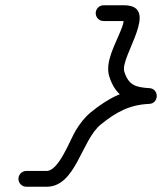

<svg xmlns="http://www.w3.org/2000/svg" viewBox="-20 -591 616 730"><path d="M373.9 -511C373.9 -511 373.9 -511 373.9 -511C399.5 -511 425.2 -511 450.9 -511C460 -511 453.4 -509.9 450.4 -516.5C450.1 -517.1 450.5 -515.2 450.4 -514.5C449.8 -499.3 442.2 -482.5 436.5 -468.5C417.2 -421 379.6 -355.1 394.8 -302.6C394.8 -302.6 394.9 -302.5 394.9 -302.5C394.9 -302.4 394.9 -302.3 394.9 -302.3C418.3 -225 467.4 -200.5 544.2 -196.1C563.2 -194.9 572.8 -210.3 572.9 -225.8C573.1 -241.2 563.7 -256.8 544.7 -256C456.6 -252.3 393.2 -219.1 325.5 -164.3C325.5 -164.3 325.5 -164.3 325.4 -164.3C325.4 -164.3 325.4 -164.2 325.4 -164.2C301.9 -145 283.5 -120.6 267.8 -94.8C246.2 -59.3 203.9 59 157.1 59C131.5 59 105.8 59 80.1 59C63.6 59 50.1 72.4 50.1 89C50.1 105.5 63.6 119 80.1 119C80.1 119 80.1 119 80.1 119C105.8 119 131.5 119 157.1 119C268.7 119 288.6 -56.7 363.3 -117.8C363.3 -117.8 363.3 -117.7 363.3 -117.7C363.3 -117.7 363.2 -117.7 363.2 -117.7C421 -164.4 472.2 -192.9 547.3 -196C566.2 -196.8 575.8 -211.3 576 -225.8C576.1 -240.3 566.7 -254.8 547.8 -255.9C495.7 -259 468.3 -267.1 452.3 -319.7C452.3 -319.7 452.4 -319.6 452.4 -319.5C452.4 -319.5 452.4 -319.4 452.4 -319.4C436 -375.9 593.3 -571 450.9 -571C425.2 -571 399.5 -571 373.9 -571C357.3 -571 343.9 -557.5 343.9 -541C343.9 -524.4 357.3 -511 373.9 -511Z"/></svg>

Font: FRB American Cursive
Style: Bold Italic
Weight: 700
Italic angle: -25°
Version: Version 2.0;Modular Font Editor K font №1